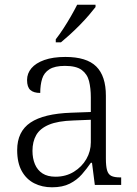

<svg xmlns="http://www.w3.org/2000/svg" viewBox="-20 -786 582 816"><path d="M201 10Q159 10 125.5 -7Q92 -24 72.5 -59Q53 -94 53 -148Q53 -227 109.5 -265Q166 -303 283 -307L366 -310V-372Q366 -411 358.5 -441Q351 -471 327.5 -488.5Q304 -506 256 -506Q213 -506 190 -491.5Q167 -477 159 -451Q151 -425 151 -391Q123 -391 109 -403.5Q95 -416 95 -446Q95 -474 113.5 -496Q132 -518 168.5 -531Q205 -544 258 -544Q348 -544 389 -503.5Q430 -463 430 -379V-112Q430 -80 435 -62.5Q440 -45 453 -38.5Q466 -32 491 -32H495V0H383L371 -94H366Q349 -69 328 -45Q307 -21 276.5 -5.5Q246 10 201 10ZM216 -35Q260 -35 294 -56Q328 -77 347 -110Q366 -143 366 -181V-277L292 -274Q226 -272 188 -256Q150 -240 134 -212Q118 -184 118 -145Q118 -113 128.5 -88Q139 -63 160.5 -49Q182 -35 216 -35ZM217 -619Q232 -638 249 -664Q266 -690 281.5 -717Q297 -744 308 -766H386V-756Q376 -743 359 -723Q342 -703 320.5 -681Q299 -659 277.5 -639.5Q256 -620 239 -606H217Z"/></svg>

Font: Noto Serif Armenian Light
Style: Regular
Weight: 300
Version: Version 2.007